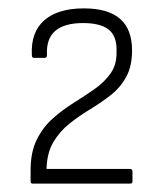

<svg xmlns="http://www.w3.org/2000/svg" viewBox="-20 -795 390 458"><path d="M58 -357Q53 -357 53 -362V-389Q53 -432 67.5 -461.5Q82 -491 105.5 -512Q129 -533 155.5 -549.5Q182 -566 205.5 -582.5Q229 -599 243.5 -619.5Q258 -640 258 -668V-677Q258 -710 238.5 -725Q219 -740 178 -740Q134 -740 112 -721.5Q90 -703 92 -663Q92 -657 87 -657H61Q56 -657 56 -663Q53 -718 85.5 -746.5Q118 -775 180 -775Q238 -775 266.5 -750Q295 -725 295 -675Q295 -637 281 -611.5Q267 -586 244 -568Q221 -550 194.5 -534Q168 -518 145 -499.5Q122 -481 107 -455.5Q92 -430 91 -392H290Q296 -392 296 -386V-362Q296 -357 290 -357Z"/></svg>

Font: Sofia Sans Semi Condensed ExtraLight
Style: Regular
Weight: 250
Version: Version 4.100